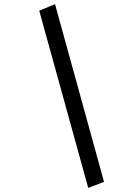

<svg xmlns="http://www.w3.org/2000/svg" viewBox="-20 -746 641 920"><path d="M478.5 125.5 402.8 154.3 168 -694.8 243.7 -726.1Z"/></svg>

Font: Elstob 10pt
Style: Bold Italic
Weight: 700
Italic angle: -20°
Designer: Peter S. Baker
Version: Version 1.015